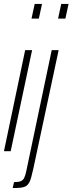

<svg xmlns="http://www.w3.org/2000/svg" viewBox="-20 -763 366 969"><path d="M139 -669 155 -743H192L176 -669ZM0 0 107 -510H142L34 0ZM273 -669 289 -743H326L310 -669ZM44 186 51 156Q73 156 84.5 151.5Q96 147 102 135Q108 123 113 99L241 -510H276L148 89Q142 116 137 134Q132 152 125 162.5Q118 173 108 178Q98 183 82.5 184.5Q67 186 44 186Z"/></svg>

Font: Saira UltraCondensed Thin
Style: Italic
Weight: 250
Width: 1
Italic angle: -12°
Designer: Hector Gatti with collaboration of the Omnibus-Type team
Foundry: Omnibus-Type
Version: Version 1.101